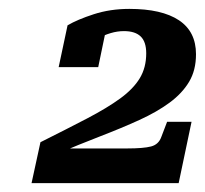

<svg xmlns="http://www.w3.org/2000/svg" viewBox="-20 -781 461 432"><path d="M266 -447H105Q103 -446 101 -443Q99 -440 99.5 -437Q100 -434 104 -433Q158 -456 206 -474.5Q254 -493 293.5 -511Q333 -529 361.5 -550Q390 -571 405.5 -597Q421 -623 421 -659Q421 -710 382.5 -735.5Q344 -761 271 -761Q228 -761 191 -749Q154 -737 132 -724L112 -630H201L218 -712Q209 -712 200.5 -706.5Q192 -701 186 -694Q180 -687 177 -679Q188 -688 201 -695Q214 -702 229 -706.5Q244 -711 259 -711Q284 -711 296.5 -699Q309 -687 309 -661Q309 -629 294.5 -605Q280 -581 250.5 -559.5Q221 -538 176 -514.5Q131 -491 71 -461L51 -369H382L411 -507H356L343 -473Q337 -456 320 -451.5Q303 -447 266 -447Z"/></svg>

Font: Roboto Serif SemiBold
Style: Italic
Weight: 600
Italic angle: -10°
Version: Version 1.007